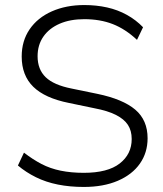

<svg xmlns="http://www.w3.org/2000/svg" viewBox="-20 -733 647 761"><path d="M312 8Q257 8 209.5 -1.5Q162 -11 122.5 -30.5Q83 -50 51 -77L75 -128Q110 -101 144.5 -83Q179 -65 220.5 -56.5Q262 -48 312 -48Q407 -48 454.5 -85Q502 -122 502 -182Q502 -215 487 -238Q472 -261 439.5 -277.5Q407 -294 354 -304L253 -325Q158 -344 112 -389Q66 -434 66 -509Q66 -571 97.5 -617Q129 -663 185.5 -688Q242 -713 314 -713Q362 -713 404.5 -703.5Q447 -694 483 -674Q519 -654 547 -625L523 -575Q477 -618 427 -637.5Q377 -657 314 -657Q258 -657 216.5 -639Q175 -621 152 -588Q129 -555 129 -510Q129 -458 161 -427Q193 -396 264 -382L366 -361Q467 -340 516 -298.5Q565 -257 565 -185Q565 -128 534.5 -84.5Q504 -41 447 -16.5Q390 8 312 8Z"/></svg>

Font: Nunito Sans 12pt Light
Style: Regular
Weight: 300
Designer: Vernon Adams
Foundry: Vernon Adams
Version: Version 3.101;gftools[0.9.27]